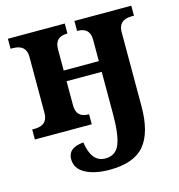

<svg xmlns="http://www.w3.org/2000/svg" viewBox="-114 -637 920 987"><g transform="rotate(-15 345.5 -143.0)"><path d="M590.8 -23.9Q590.8 116.2 534.9 183.1Q479 250 349.1 250Q270 250 220.5 223.4Q170.9 196.8 170.9 146Q170.9 85.4 253.9 79.1Q269 188 342.8 188Q397.5 188 418.2 138.4Q439 88.9 439 -22.9V-247.1H252V-118.2Q252 -53.2 317.9 -53.2H319.8V0H17.1V-53.2H28.8Q100.1 -53.2 100.1 -118.2V-418Q100.1 -482.9 28.8 -482.9H17.1V-536.1H319.8V-482.9H317.9Q252 -482.9 252 -418V-304.2H439V-418Q439 -482.9 373 -482.9H371.1V-536.1H673.8V-482.9H662.1Q590.8 -482.9 590.8 -418Z"/></g></svg>

Font: Droid Serif
Style: Bold
Weight: 700
Designer: Monotype Design team
Foundry: Monotype Imaging Inc.
Version: Version 1.03